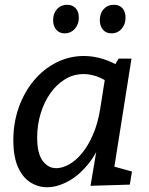

<svg xmlns="http://www.w3.org/2000/svg" viewBox="-20 -776 627 806"><path d="M178 10Q140 10 107.5 -10.5Q75 -31 55.5 -74.5Q36 -118 36 -188Q36 -260 58.5 -324Q81 -388 121 -436.5Q161 -485 215.5 -513Q270 -541 333 -541Q372 -541 414 -528Q456 -515 499 -486L456 -493L478 -530H532L452 -25L418 -88L534 -56L525 -1L360 4L392 -186L421 -235Q400 -153 359 -98.5Q318 -44 270 -17Q222 10 178 10ZM216 -70Q241 -70 269.5 -85.5Q298 -101 324 -132.5Q350 -164 370.5 -211Q391 -258 401 -321L423 -461L440 -427Q411 -447 384 -456Q357 -465 331 -465Q288 -465 252.5 -443Q217 -421 191 -384Q165 -347 150.5 -299Q136 -251 136 -199Q136 -132 159 -101Q182 -70 216 -70ZM448 -636Q425 -636 412 -651.5Q399 -667 399 -691Q399 -720 415.5 -738Q432 -756 458 -756Q481 -756 494 -741.5Q507 -727 507 -702Q507 -674 490.5 -655Q474 -636 448 -636ZM251 -636Q229 -636 216 -651.5Q203 -667 203 -691Q203 -720 219.5 -738Q236 -756 262 -756Q284 -756 297.5 -741.5Q311 -727 311 -702Q311 -674 294 -655Q277 -636 251 -636Z"/></svg>

Font: Bitter Thin Medium
Style: Italic
Weight: 500
Italic angle: -9°
Version: Version 3.021